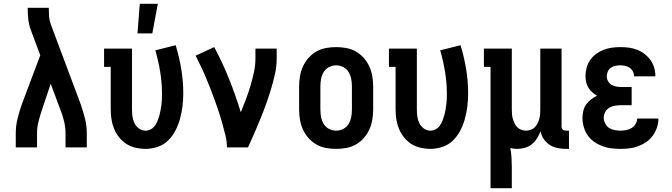

<svg xmlns="http://www.w3.org/2000/svg" viewBox="-20 -776 3540 1011"><path d="M63 0V-74Q63 -113 72.5 -151.5Q82 -190 95 -227L192 -485L143 -616Q133 -642 129.5 -670.5Q126 -699 126 -728V-735H237V-728Q237 -708 238.5 -688Q240 -668 247 -649L405 -227Q418 -190 427.5 -151.5Q437 -113 437 -74V0H325V-74Q325 -104 318 -134.5Q311 -165 300 -193L247 -335L200 -195Q190 -165 182.5 -135Q175 -105 175 -74V0Z M746 8Q720 8 694 2Q668 -4 646 -18Q624 -32 607.5 -52.5Q591 -73 581 -97.5Q571 -122 567 -148Q563 -174 563 -200V-424H528V-520H675V-200Q675 -181 677.5 -162.5Q680 -144 688 -127.5Q696 -111 711.5 -99.5Q727 -88 746 -88Q760 -88 773.5 -95Q787 -102 795.5 -114Q804 -126 809.5 -139.5Q815 -153 819 -167Q823 -181 825.5 -195.5Q828 -210 830 -224.5Q832 -239 832.5 -253.5Q833 -268 833 -282Q833 -340 823.5 -397.5Q814 -455 798 -511L905 -538Q924 -476 934.5 -412Q945 -348 945 -284Q945 -250 941 -217Q937 -184 928.5 -152.5Q920 -121 905 -91Q890 -61 866.5 -37.5Q843 -14 811 -3Q779 8 746 8ZM704 -600 716 -756H811L782 -600Z M1175 0Q1175 -32 1167 -63.5Q1159 -95 1150.5 -126Q1142 -157 1132 -187.5Q1122 -218 1111 -248Q1100 -278 1088.5 -307.5Q1077 -337 1064.5 -367Q1052 -397 1038 -426Q1024 -455 1010 -483L1108 -528Q1152 -446 1186.5 -359.5Q1221 -273 1248 -185Q1262 -219 1275 -253.5Q1288 -288 1298.5 -323.5Q1309 -359 1317 -395Q1325 -431 1325 -468V-520H1437V-468Q1437 -427 1428 -386.5Q1419 -346 1407 -306.5Q1395 -267 1381 -228Q1367 -189 1351.5 -151Q1336 -113 1319.5 -75Q1303 -37 1286 0Z M1750 8Q1723 8 1696 3Q1669 -2 1645.5 -15.5Q1622 -29 1604 -49.5Q1586 -70 1575 -94.5Q1564 -119 1559.5 -146Q1555 -173 1555 -200V-320Q1555 -347 1559.5 -374Q1564 -401 1575 -425.5Q1586 -450 1604 -470.5Q1622 -491 1645.5 -504.5Q1669 -518 1696 -523Q1723 -528 1750 -528Q1777 -528 1804 -523Q1831 -518 1854.5 -504.5Q1878 -491 1896 -470.5Q1914 -450 1925 -425.5Q1936 -401 1940.5 -374Q1945 -347 1945 -320V-200Q1945 -173 1940.5 -146Q1936 -119 1925 -94.5Q1914 -70 1896 -49.5Q1878 -29 1854.5 -15.5Q1831 -2 1804 3Q1777 8 1750 8ZM1750 -88Q1770 -88 1788 -97.5Q1806 -107 1816 -124Q1826 -141 1829.5 -160.5Q1833 -180 1833 -200V-320Q1833 -340 1829.5 -359.5Q1826 -379 1816 -396Q1806 -413 1788 -422.5Q1770 -432 1750 -432Q1730 -432 1712 -422.5Q1694 -413 1684 -396Q1674 -379 1670.5 -359.5Q1667 -340 1667 -320V-200Q1667 -180 1670.5 -160.5Q1674 -141 1684 -124Q1694 -107 1712 -97.5Q1730 -88 1750 -88Z M2246 8Q2220 8 2194 2Q2168 -4 2146 -18Q2124 -32 2107.5 -52.5Q2091 -73 2081 -97.5Q2071 -122 2067 -148Q2063 -174 2063 -200V-424H2028V-520H2175V-200Q2175 -181 2177.5 -162.5Q2180 -144 2188 -127.5Q2196 -111 2211.5 -99.5Q2227 -88 2246 -88Q2260 -88 2273.5 -95Q2287 -102 2295.5 -114Q2304 -126 2309.5 -139.5Q2315 -153 2319 -167Q2323 -181 2325.5 -195.5Q2328 -210 2330 -224.5Q2332 -239 2332.5 -253.5Q2333 -268 2333 -282Q2333 -340 2323.5 -397.5Q2314 -455 2298 -511L2405 -538Q2424 -476 2434.5 -412Q2445 -348 2445 -284Q2445 -250 2441 -217Q2437 -184 2428.5 -152.5Q2420 -121 2405 -91Q2390 -61 2366.5 -37.5Q2343 -14 2311 -3Q2279 8 2246 8Z M2563 215V-424H2528V-520H2675V-200Q2675 -187 2676 -174.5Q2677 -162 2680.5 -150Q2684 -138 2689.5 -126.5Q2695 -115 2704 -106Q2713 -97 2725 -92.5Q2737 -88 2750 -88Q2763 -88 2775 -92.5Q2787 -97 2796 -106Q2805 -115 2810.5 -126.5Q2816 -138 2819.5 -150Q2823 -162 2824 -174.5Q2825 -187 2825 -200V-520H2937V-111Q2937 -107 2938 -102Q2939 -97 2942.5 -94Q2946 -91 2950.5 -89.5Q2955 -88 2960 -88H2976V8H2960Q2938 8 2915.5 3.5Q2893 -1 2874.5 -13Q2856 -25 2843 -44Q2830 -63 2827 -85Q2819 -66 2808 -48Q2797 -30 2781 -17Q2765 -4 2744.5 2Q2724 8 2704 8Q2695 8 2685.5 7Q2676 6 2667 3Q2672 29 2673.5 55Q2675 81 2675 107V215Z M3248 8Q3223 8 3199 5Q3175 2 3152 -6.5Q3129 -15 3109 -29Q3089 -43 3075 -63Q3061 -83 3054 -107Q3047 -131 3047 -155Q3047 -174 3051.5 -192.5Q3056 -211 3066.5 -226Q3077 -241 3092 -252.5Q3107 -264 3124 -272Q3110 -280 3098 -290.5Q3086 -301 3078 -314.5Q3070 -328 3066.5 -343.5Q3063 -359 3063 -375Q3063 -398 3069 -420Q3075 -442 3088 -460.5Q3101 -479 3119.5 -492.5Q3138 -506 3159 -514Q3180 -522 3202.5 -525Q3225 -528 3247 -528Q3270 -528 3292 -525Q3314 -522 3335 -514Q3356 -506 3374 -492Q3392 -478 3405 -460Q3418 -442 3424.5 -420Q3431 -398 3431 -375V-374H3319V-375Q3319 -388 3313 -399.5Q3307 -411 3296.5 -418.5Q3286 -426 3273 -429Q3260 -432 3247 -432Q3234 -432 3221 -429.5Q3208 -427 3197 -419.5Q3186 -412 3180.5 -399.5Q3175 -387 3175 -374Q3175 -361 3181.5 -349Q3188 -337 3199 -330Q3210 -323 3223.5 -320.5Q3237 -318 3250 -318H3306V-222H3250Q3234 -222 3218 -219.5Q3202 -217 3188.5 -209Q3175 -201 3167 -186.5Q3159 -172 3159 -156Q3159 -141 3166.5 -126Q3174 -111 3187 -102.5Q3200 -94 3216 -91Q3232 -88 3248 -88Q3263 -88 3278 -91Q3293 -94 3306 -102Q3319 -110 3327 -123.5Q3335 -137 3335 -152H3447Q3447 -128 3439.5 -105Q3432 -82 3418 -62.5Q3404 -43 3384 -29Q3364 -15 3341.5 -6.5Q3319 2 3295.5 5Q3272 8 3248 8Z"/></svg>

Font: Iosevka Curly Slab
Style: Bold
Weight: 700
Monospace: yes
Designer: Belleve Invis
Foundry: Belleve Invis
Version: Version 22.1.2; ttfautohint (v1.8.4)